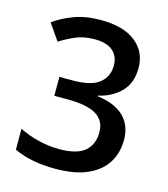

<svg xmlns="http://www.w3.org/2000/svg" viewBox="-110 -810 791 906"><g transform="rotate(15 286.0 -357.0)"><path d="M501 -550.8Q501 -477.5 458.3 -434.1Q415.5 -390.6 349.6 -376V-372.6Q435.1 -361.8 478.8 -318.8Q522.5 -275.9 522.5 -205.1Q522.5 -142.6 492.7 -94.2Q462.9 -45.9 401.1 -18.1Q339.4 9.8 243.2 9.8Q185.1 9.8 135.5 0.5Q85.9 -8.8 41.5 -29.3V-131.3Q86.4 -108.9 137.9 -96.7Q189.5 -84.5 235.4 -84.5Q324.7 -84.5 362.8 -117.7Q400.9 -150.9 400.9 -210.4Q400.9 -267.1 356 -294.4Q311 -321.8 213.9 -321.8H150.9V-414.1H214.4Q307.1 -414.1 346.2 -446.3Q385.3 -478.5 385.3 -531.7Q385.3 -577.6 355.2 -603.3Q325.2 -628.9 267.1 -628.9Q212.9 -628.9 172.9 -611.3Q132.8 -593.8 99.6 -572.3L44.4 -651.9Q85 -682.1 141.1 -703.1Q197.3 -724.1 272 -724.1Q381.8 -724.1 441.4 -677Q501 -629.9 501 -550.8Z"/></g></svg>

Font: Open Sans SemiBold
Style: Regular
Weight: 600
Designer: Monotype Design Team
Foundry: Monotype Imaging Inc.
Version: Version 3.003; ttfautohint (v1.8.4)